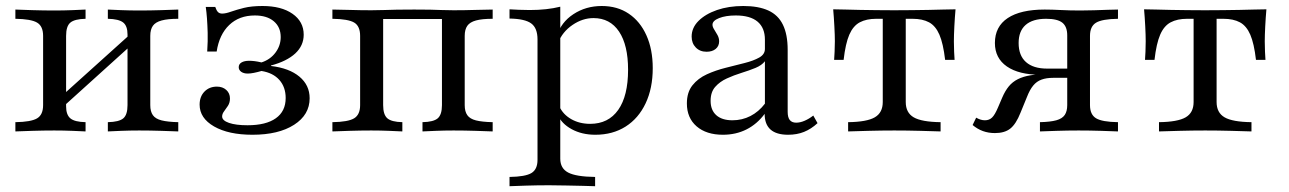

<svg xmlns="http://www.w3.org/2000/svg" viewBox="-20 -447 4385 653"><path d="M346.8 0V-31.5Q384.7 -32.3 399.2 -44.4Q413.7 -56.5 413.7 -89.5V-329.8Q413.7 -358.9 398.8 -370.6Q383.9 -382.3 346.8 -383.1V-414.5Q362.1 -413.7 391.9 -412.5Q421.8 -411.3 453.2 -411.3Q490.3 -411.3 528.6 -412.5Q566.9 -413.7 586.3 -414.5V-383.1Q550.8 -383.1 529.8 -377.4Q508.9 -371.8 500 -359.3Q491.1 -346.8 491.1 -325V-89.5Q491.1 -67.7 500 -55.2Q508.9 -42.7 529.8 -37.5Q550.8 -32.3 586.3 -31.5V0Q566.9 -0.8 528.6 -2Q490.3 -3.2 453.2 -3.2Q421.8 -3.2 391.9 -2Q362.1 -0.8 346.8 0ZM32.3 0V-31.5Q85.5 -32.3 106 -44.4Q126.6 -56.5 126.6 -89.5V-325Q126.6 -358.1 106 -370.2Q85.5 -382.3 32.3 -383.1V-414.5Q50.8 -413.7 89.5 -412.5Q128.2 -411.3 164.5 -411.3Q196 -411.3 226.2 -412.5Q256.5 -413.7 271 -414.5V-383.1Q233.9 -382.3 219.4 -370.2Q204.8 -358.1 204.8 -325V-85.5Q204.8 -56.5 219.4 -44.4Q233.9 -32.3 271 -31.5V0Q256.5 -0.8 226.2 -2Q196 -3.2 164.5 -3.2Q128.2 -3.2 89.5 -2Q50.8 -0.8 32.3 0ZM191.9 -81.5 174.2 -106.5 425.8 -333.1 443.5 -308.9Z M838.7 11.3Q757.3 11.3 708.1 -16.9Q658.9 -45.2 658.9 -91.1Q658.9 -118.5 675.4 -135.5Q691.9 -152.4 717.7 -152.4Q737.1 -152.4 749.6 -141.1Q762.1 -129.8 762.1 -112.1Q762.1 -97.6 755.2 -87.1Q748.4 -76.6 741.9 -68.1Q735.5 -59.7 735.5 -50.8Q735.5 -37.1 758.9 -29Q782.3 -21 821.8 -21Q884.7 -21 918.1 -44.8Q951.6 -68.5 951.6 -113.7Q951.6 -150.8 930.2 -175Q908.9 -199.2 869.4 -205.6Q855.6 -201.6 843.5 -199.2Q831.5 -196.8 822.6 -196.8Q808.9 -196.8 800.4 -202.8Q791.9 -208.9 791.9 -218.5Q791.9 -229 801.6 -234.7Q811.3 -240.3 827.4 -240.3Q835.5 -240.3 845.6 -239.1Q855.6 -237.9 869.4 -234.7Q899.2 -244.4 916.9 -268.1Q934.7 -291.9 934.7 -321Q934.7 -354.8 911.3 -374.6Q887.9 -394.4 846.8 -394.4Q793.5 -394.4 759.7 -362.1Q725.8 -329.8 716.9 -271.8H684.7Q687.1 -308.1 686.3 -335.5Q685.5 -362.9 683.9 -384.7Q682.3 -406.5 679.8 -423.4H712.1Q716.1 -411.3 721.4 -406Q726.6 -400.8 735.5 -400.8Q747.6 -400.8 765.7 -407.3Q783.9 -413.7 809.7 -420.2Q835.5 -426.6 872.6 -426.6Q937.1 -426.6 975 -400Q1012.9 -373.4 1012.9 -329Q1012.9 -291.9 984.3 -265.3Q955.6 -238.7 901.6 -224.2V-222.6Q963.7 -215.3 998.4 -186.3Q1033.1 -157.3 1033.1 -112.9Q1033.1 -56.5 980.2 -22.6Q927.4 11.3 838.7 11.3Z M1110.5 0V-31.5Q1164.5 -32.3 1184.7 -44.8Q1204.8 -57.3 1204.8 -89.5V-325Q1204.8 -358.1 1184.7 -370.2Q1164.5 -382.3 1110.5 -383.1V-414.5Q1129 -414.5 1167.7 -413.3Q1206.5 -412.1 1242.7 -412.1Q1266.1 -412.1 1286.3 -412.9Q1306.5 -413.7 1330.2 -414.1Q1354 -414.5 1388.7 -414.5Q1422.6 -414.5 1443.1 -414.1Q1463.7 -413.7 1481.5 -412.9Q1499.2 -412.1 1522.6 -412.1Q1559.7 -412.1 1598 -413.3Q1636.3 -414.5 1655.6 -414.5V-383.1Q1619.4 -383.1 1598.8 -377.4Q1578.2 -371.8 1569.4 -359.3Q1560.5 -346.8 1560.5 -325V-89.5Q1560.5 -67.7 1569.4 -55.2Q1578.2 -42.7 1598.8 -37.5Q1619.4 -32.3 1655.6 -31.5V0Q1636.3 -0.8 1598 -2Q1559.7 -3.2 1522.6 -3.2Q1491.9 -3.2 1462.1 -2Q1432.3 -0.8 1416.9 0V-31.5Q1454.8 -32.3 1469 -44.8Q1483.1 -57.3 1483.1 -89.5V-386.3L1487.1 -382.3H1279L1283.1 -386.3V-89.5Q1283.1 -57.3 1297.2 -44.8Q1311.3 -32.3 1348.4 -31.5V0Q1333.1 -0.8 1303.2 -2Q1273.4 -3.2 1242.7 -3.2Q1206.5 -3.2 1167.7 -2Q1129 -0.8 1110.5 0Z M1712.9 186.3V154.8Q1766.9 154 1787.5 141.5Q1808.1 129 1808.1 96.8V-312.9Q1808.1 -351.6 1786.7 -367.3Q1765.3 -383.1 1712.9 -383.9V-415.3Q1727.4 -414.5 1744.8 -413.7Q1762.1 -412.9 1781.5 -412.9Q1840.3 -412.9 1885.5 -424.2V92.7Q1885.5 125.8 1912.5 139.9Q1939.5 154 2004 154.8V186.3Q1988.7 185.5 1962.9 185.1Q1937.1 184.7 1906.9 183.9Q1876.6 183.1 1847.6 183.1Q1806.5 183.1 1769.4 184.3Q1732.3 185.5 1712.9 186.3ZM2004.8 11.3Q1958.9 11.3 1924.2 -7.7Q1889.5 -26.6 1876.6 -57.3L1882.3 -85.5Q1894.4 -58.1 1922.6 -41.9Q1950.8 -25.8 1987.1 -25.8Q2049.2 -25.8 2082.7 -73.4Q2116.1 -121 2116.1 -209.7Q2116.1 -293.5 2085.5 -339.5Q2054.8 -385.5 1998.4 -385.5Q1961.3 -385.5 1927 -362.1Q1892.7 -338.7 1878.2 -301.6L1874.2 -325Q1887.9 -371 1930.2 -398.8Q1972.6 -426.6 2026.6 -426.6Q2079.8 -426.6 2118.5 -400.4Q2157.3 -374.2 2178.6 -326.6Q2200 -279 2200 -215.3Q2200 -146.8 2175.8 -95.6Q2151.6 -44.4 2107.7 -16.5Q2063.7 11.3 2004.8 11.3Z M2438.7 11.3Q2382.3 11.3 2349.2 -17.3Q2316.1 -46 2316.1 -95.2Q2316.1 -133.1 2335.1 -156.9Q2354 -180.6 2384.3 -194.4Q2414.5 -208.1 2448.4 -216.5Q2482.3 -225 2512.5 -232.7Q2542.7 -240.3 2562.1 -251.2Q2581.5 -262.1 2581.5 -280.6V-312.1Q2581.5 -352.4 2556.5 -373.4Q2531.5 -394.4 2482.3 -394.4Q2448.4 -394.4 2425.8 -385.5Q2403.2 -376.6 2403.2 -362.9Q2403.2 -355.6 2408.9 -346.8Q2414.5 -337.9 2420.2 -327.8Q2425.8 -317.7 2425.8 -306.5Q2425.8 -290.3 2414.1 -280.6Q2402.4 -271 2383.1 -271Q2360.5 -271 2346.4 -285.5Q2332.3 -300 2332.3 -322.6Q2332.3 -352.4 2355.6 -375.8Q2379 -399.2 2418.5 -412.9Q2458.1 -426.6 2508.1 -426.6Q2559.7 -426.6 2593.1 -411.3Q2626.6 -396 2642.7 -362.9Q2658.9 -329.8 2658.9 -277.4V-66.9Q2658.9 -47.6 2666.1 -38.7Q2673.4 -29.8 2687.9 -29.8Q2701.6 -29.8 2716.5 -36.3Q2731.5 -42.7 2746 -54L2760.5 -28.2Q2738.7 -8.1 2714.5 1.6Q2690.3 11.3 2660.5 11.3Q2580.6 11.3 2580.6 -59.7Q2554.8 -25 2519 -6.9Q2483.1 11.3 2438.7 11.3ZM2471 -37.9Q2504 -37.9 2532.3 -52.4Q2560.5 -66.9 2581.5 -94.4V-238.7Q2571 -225 2549.6 -216.1Q2528.2 -207.3 2502 -199.2Q2475.8 -191.1 2452 -180.2Q2428.2 -169.4 2412.5 -151.6Q2396.8 -133.9 2396.8 -104Q2396.8 -72.6 2416.1 -55.2Q2435.5 -37.9 2471 -37.9Z M2864.5 0V-31.5Q2928.2 -32.3 2955.2 -48Q2982.3 -63.7 2982.3 -100V-383.1H2960.5Q2926.6 -383.1 2904 -371Q2881.5 -358.9 2868.5 -329Q2855.6 -299.2 2849.2 -243.5H2816.9Q2817.7 -254.8 2818.5 -271Q2819.4 -287.1 2819.4 -306.5Q2819.4 -326.6 2817.7 -357.7Q2816.1 -388.7 2813.7 -415.3Q2832.3 -415.3 2855.6 -414.5Q2879 -413.7 2905.2 -413.3Q2931.5 -412.9 2960.9 -412.5Q2990.3 -412.1 3021 -412.1Q3052.4 -412.1 3081.9 -412.5Q3111.3 -412.9 3137.9 -413.3Q3164.5 -413.7 3187.5 -414.5Q3210.5 -415.3 3229.8 -415.3Q3227.4 -388.7 3225.8 -357.7Q3224.2 -326.6 3224.2 -306.5Q3224.2 -287.1 3225 -271Q3225.8 -254.8 3226.6 -243.5H3194.4Q3187.9 -299.2 3175 -329Q3162.1 -358.9 3139.9 -371Q3117.7 -383.1 3083.1 -383.1H3060.5V-100Q3060.5 -63.7 3087.5 -48Q3114.5 -32.3 3179 -31.5V0Q3154.8 -0.8 3110.1 -2Q3065.3 -3.2 3021.8 -3.2Q2977.4 -3.2 2933.1 -2Q2888.7 -0.8 2864.5 0Z M3516.9 0V-31.5Q3552.4 -32.3 3572.6 -37.9Q3592.7 -43.5 3601.2 -56Q3609.7 -68.5 3609.7 -89.5V-326.6Q3609.7 -356.5 3593.1 -369.8Q3576.6 -383.1 3537.9 -383.1Q3491.9 -383.1 3468.1 -362.1Q3444.4 -341.1 3444.4 -300.8Q3444.4 -258.1 3469.4 -235.9Q3494.4 -213.7 3541.1 -213.7H3643.5V-192.7H3519.4Q3445.2 -192.7 3404.4 -221Q3363.7 -249.2 3363.7 -300.8Q3363.7 -356.5 3407.3 -385.5Q3450.8 -414.5 3533.1 -414.5Q3557.3 -414.5 3587.9 -412.9Q3618.5 -411.3 3654 -411.3Q3676.6 -411.3 3701.2 -412.1Q3725.8 -412.9 3747.6 -413.7Q3769.4 -414.5 3782.3 -414.5V-383.1Q3728.2 -382.3 3707.7 -369.8Q3687.1 -357.3 3687.1 -325V-89.5Q3687.1 -57.3 3707.7 -44.8Q3728.2 -32.3 3782.3 -31.5V0Q3762.9 -0.8 3725 -2Q3687.1 -3.2 3648.4 -3.2Q3611.3 -3.2 3573.8 -2Q3536.3 -0.8 3516.9 0ZM3363.7 5.6Q3341.9 5.6 3323 -1.2Q3304 -8.1 3287.9 -21.8L3300 -46.8Q3315.3 -37.9 3329.8 -37.9Q3344.4 -37.9 3354 -47.2Q3363.7 -56.5 3374.2 -81.5L3388.7 -115.3Q3398.4 -137.9 3410.9 -153.2Q3423.4 -168.5 3441.9 -177.8Q3460.5 -187.1 3485.9 -191.1Q3511.3 -195.2 3546.8 -195.2H3631.5V-182.3H3562.1Q3538.7 -182.3 3522.2 -176.2Q3505.6 -170.2 3494 -156Q3482.3 -141.9 3472.6 -116.9L3450.8 -63.7Q3435.5 -25 3416.1 -9.7Q3396.8 5.6 3363.7 5.6Z M3921.8 0V-31.5Q3985.5 -32.3 4012.5 -48Q4039.5 -63.7 4039.5 -100V-383.1H4017.7Q3983.9 -383.1 3961.3 -371Q3938.7 -358.9 3925.8 -329Q3912.9 -299.2 3906.5 -243.5H3874.2Q3875 -254.8 3875.8 -271Q3876.6 -287.1 3876.6 -306.5Q3876.6 -326.6 3875 -357.7Q3873.4 -388.7 3871 -415.3Q3889.5 -415.3 3912.9 -414.5Q3936.3 -413.7 3962.5 -413.3Q3988.7 -412.9 4018.1 -412.5Q4047.6 -412.1 4078.2 -412.1Q4109.7 -412.1 4139.1 -412.5Q4168.5 -412.9 4195.2 -413.3Q4221.8 -413.7 4244.8 -414.5Q4267.7 -415.3 4287.1 -415.3Q4284.7 -388.7 4283.1 -357.7Q4281.5 -326.6 4281.5 -306.5Q4281.5 -287.1 4282.3 -271Q4283.1 -254.8 4283.9 -243.5H4251.6Q4245.2 -299.2 4232.3 -329Q4219.4 -358.9 4197.2 -371Q4175 -383.1 4140.3 -383.1H4117.7V-100Q4117.7 -63.7 4144.8 -48Q4171.8 -32.3 4236.3 -31.5V0Q4212.1 -0.8 4167.3 -2Q4122.6 -3.2 4079 -3.2Q4034.7 -3.2 3990.3 -2Q3946 -0.8 3921.8 0Z"/></svg>

Font: Playfair 12pt
Style: Regular
Weight: 400
Designer: Claus Eggers Sørensen
Foundry: Claus Eggers Sørensen
Version: Version 2.000;gftools[0.9.28]